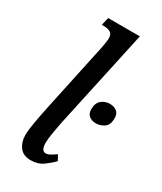

<svg xmlns="http://www.w3.org/2000/svg" viewBox="-194 -831 771 913"><g transform="rotate(30 191.5 -375.0)"><path d="M136 10Q95 10 75 -17Q55 -44 55 -81Q55 -108 62.5 -151Q70 -194 80 -242L162 -626Q165 -642 167 -656Q169 -670 169 -678Q169 -701 155 -709Q141 -717 121 -717H108L118 -760H292L174 -215Q169 -189 163 -154.5Q157 -120 157 -99Q157 -54 182 -54Q193 -54 206.5 -61.5Q220 -69 235 -80L251 -51Q232 -31 204 -10.5Q176 10 136 10ZM317 -297Q295 -297 280 -308.5Q265 -320 265 -345Q265 -378 284 -394.5Q303 -411 330 -411Q352 -411 367.5 -399.5Q383 -388 383 -362Q383 -326 362.5 -311.5Q342 -297 317 -297Z"/></g></svg>

Font: Noto Serif ExtraCondensed Medium
Style: Italic
Weight: 500
Width: 2
Italic angle: -12°
Designer: Monotype Design Team
Foundry: Monotype Imaging Inc.
Version: Version 2.013; ttfautohint (v1.8.4.7-5d5b)